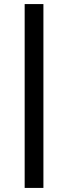

<svg xmlns="http://www.w3.org/2000/svg" viewBox="-20 -816 333 942"><path d="M193 -796V106H101V-796Z"/></svg>

Font: Parkinsans Light
Style: Regular
Weight: 400
Version: Version 1.000